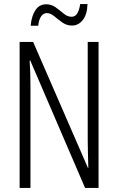

<svg xmlns="http://www.w3.org/2000/svg" viewBox="-20 -919 577 939"><path d="M462 0H396L128 -623H125Q127 -592 128 -560.5Q129 -529 129 -493V0H76V-714H142L410 -98H412Q411 -137 410 -172.5Q409 -208 409 -234V-714H462ZM130 -793Q134 -840 153 -869Q172 -898 206 -898Q232 -898 252.5 -883Q273 -868 291.5 -852.5Q310 -837 330 -837Q348 -837 358 -853.5Q368 -870 372 -899H408Q406 -847 384.5 -820.5Q363 -794 332 -794Q306 -794 285 -809Q264 -824 245.5 -839.5Q227 -855 209 -855Q193 -855 181.5 -839.5Q170 -824 167 -793Z"/></svg>

Font: Noto Sans Gurmukhi ExtraCondensed Light
Style: Regular
Weight: 300
Width: 2
Designer: Jelle Bosma - Monotype Design Team
Foundry: Monotype Imaging Inc.
Version: Version 2.004; ttfautohint (v1.8.4.7-5d5b)